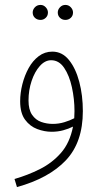

<svg xmlns="http://www.w3.org/2000/svg" viewBox="-20 -531 416 781"><path d="M49 230 39 197Q92 182 142 157Q192 132 228 91Q264 50 277 -16Q259 -7 237 -1Q215 5 190 5Q161 5 131.5 -6Q102 -17 82 -44Q62 -71 62 -119Q62 -153 71 -188.5Q80 -224 96.5 -254Q113 -284 137.5 -302.5Q162 -321 193 -321Q233 -321 260.5 -287Q288 -253 302.5 -198Q317 -143 317 -79Q317 48 248 121Q179 194 49 230ZM96 -122Q96 -85 110.5 -64Q125 -43 147.5 -35Q170 -27 195 -27Q219 -27 242 -34Q265 -41 282 -50Q283 -64 283 -79Q283 -128 272.5 -176Q262 -224 241 -255Q220 -286 188 -286Q163 -286 142 -262.5Q121 -239 108.5 -201.5Q96 -164 96 -122ZM246 -450Q233 -450 224 -458.5Q215 -467 215 -480Q215 -492 224 -501.5Q233 -511 246 -511Q259 -511 268 -501.5Q277 -492 277 -480Q277 -467 268 -458.5Q259 -450 246 -450ZM145 -450Q131 -450 122 -458.5Q113 -467 113 -480Q113 -492 122 -501.5Q131 -511 145 -511Q157 -511 166 -501.5Q175 -492 175 -480Q175 -467 166 -458.5Q157 -450 145 -450Z"/></svg>

Font: Noto Sans Arabic UI XCn XLt
Style: Regular
Weight: 200
Width: 2
Designer: Monotype Design Team, Nadine Chahine and Nizar Qandah
Foundry: Monotype Imaging Inc.
Version: Version 2.010; ttfautohint (v1.8.4.7-5d5b)